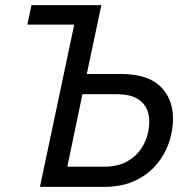

<svg xmlns="http://www.w3.org/2000/svg" viewBox="-20 -730 741 750"><path d="M136 0 270 -634H87L103 -710H376L319 -441H452Q568 -441 618 -380Q668 -319 652 -221Q642 -159 607.5 -108.5Q573 -58 517.5 -29Q462 0 387 0ZM243 -79H387Q440 -79 476 -99Q512 -119 533 -151.5Q554 -184 560 -221Q567 -258 558.5 -290Q550 -322 520.5 -342Q491 -362 434 -362H302Z"/></svg>

Font: Raleway Medium
Style: Italic
Weight: 500
Italic angle: -12°
Designer: Matt McInerney, Pablo Impallari, Rodrigo Fuenzalida
Foundry: Matt McInerney, Pablo Impallari, Rodrigo Fuenzalida
Version: Version 4.026